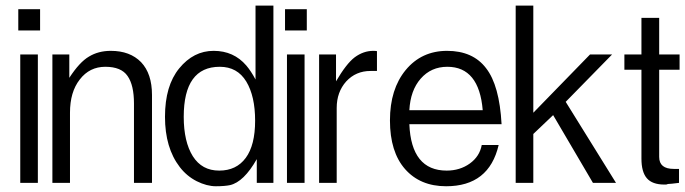

<svg xmlns="http://www.w3.org/2000/svg" viewBox="-20 -645 2395 671"><path d="M50.8 -5.9H112.3V-454.6H50.8ZM43.9 -538.6H120.1V-612.8H43.9Z M448.2 -5.9H511.2V-313C511.2 -362.8 498.5 -400.9 473.1 -427.7C447.3 -454.1 412.1 -467.3 367.2 -467.3C337.9 -467.3 312.5 -460.4 291 -447.3C269 -434.6 246.1 -409.7 222.2 -373V-454.6H163.1V-5.9H224.6V-251C224.6 -299.3 235.8 -337.9 258.8 -367.2C281.7 -397 311.5 -411.6 348.1 -411.6C385.3 -411.6 411.1 -400.9 425.8 -379.4C440.9 -357.9 448.2 -325.7 448.2 -283.2Z M748 -411.6C789.1 -411.6 819.8 -394.5 840.8 -359.9C861.3 -325.7 871.6 -280.3 871.6 -223.1C871.6 -166.5 860.8 -123 838.9 -93.3C816.9 -63.5 786.1 -48.8 746.1 -48.8C705.6 -48.8 675.3 -65.4 653.8 -99.1C632.8 -132.8 622.1 -178.7 622.1 -236.8C622.1 -353 664.1 -411.6 748 -411.6ZM877.4 -5.9H935.5V-625.5H873V-367.2C862.3 -387.2 851.6 -403.3 840.8 -416C811.5 -450.2 773.4 -467.3 726.6 -467.3C679.7 -467.3 639.6 -446.8 606.4 -406.2C573.2 -365.7 556.6 -309.6 556.6 -236.8C556.6 -164.6 573.7 -106 608.4 -61C624.5 -40 644.5 -23.4 667.5 -11.7C690.9 0 713.4 5.9 734.4 5.9C755.4 5.9 772 4.4 783.7 2C815.9 -5.4 847.2 -35.6 877.4 -88.9Z M982.9 -5.9H1044.4V-454.6H982.9ZM976.1 -538.6H1052.2V-612.8H976.1Z M1274.9 -397H1297.4V-466.3C1294.9 -466.8 1291 -467.3 1284.7 -467.3C1261.2 -467.3 1239.7 -459.5 1219.7 -444.8C1199.7 -429.7 1178.2 -401.4 1154.3 -360.8V-454.6H1095.2V-5.9H1156.7V-267.6C1156.7 -305.2 1168 -335.9 1189.9 -360.4C1212.4 -384.8 1240.7 -397 1274.9 -397Z M1667 -259.8H1410.6C1413.1 -306.2 1426.3 -342.8 1450.2 -370.1C1474.6 -397.9 1505.4 -411.6 1543.5 -411.6C1617.2 -411.6 1658.7 -360.8 1667 -259.8ZM1722.7 -138.2H1663.6C1658.7 -111.8 1645 -90.3 1622.1 -73.7C1599.1 -57.1 1571.8 -48.8 1541 -48.8C1458.5 -48.8 1415 -103 1410.6 -210.9H1732.9C1728 -301.3 1710 -366.7 1678.7 -406.7C1647.9 -447.3 1602.1 -467.3 1542.5 -467.3C1482.9 -467.3 1434.6 -444.8 1397.9 -400.4C1361.3 -356 1342.8 -297.4 1342.8 -224.1C1342.8 -150.9 1360.4 -94.2 1395.5 -54.2C1430.7 -14.2 1478.5 5.9 1539.1 5.9C1639.2 5.9 1700.2 -42 1722.7 -138.2Z M2052.2 -5.9H2132.8L1957 -289.1L2119.1 -454.6H2042L1843.8 -251V-625.5H1782.2V-5.9H1843.8V-176.8L1913.1 -242.7Z M2353 -5.9V-54.7H2335C2300.8 -54.7 2283.7 -68.4 2283.7 -96.7V-401.4H2355V-454.6H2283.7V-582.5H2221.7V-454.6H2162.1V-401.4H2221.7V-90.8C2221.7 -59.6 2228 -36.6 2240.7 -22C2253.4 -7.3 2273.9 0 2301.8 0H2308.1C2308.6 0 2310.5 -0.5 2314.5 -2C2320.3 -2 2333 -3.4 2353 -5.9Z"/></svg>

Font: Meera New
Style: Regular
Weight: 400
Designer: Hussain K H
Foundry: RIT
Version: 1.4.1